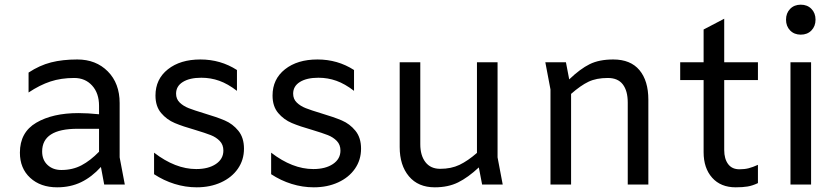

<svg xmlns="http://www.w3.org/2000/svg" viewBox="-20 -788 3580 820"><path d="M425 0 411 -75Q372 -32 326.5 -10Q281 12 224 12Q153 12 109 -28.5Q65 -69 65 -136Q65 -223 135 -264Q205 -305 315 -305Q355 -305 403 -300V-336Q403 -390 373.5 -422.5Q344 -455 297 -455Q241 -455 195.5 -440Q150 -425 102 -393V-478Q149 -509 198 -521.5Q247 -534 310 -534Q390 -534 440.5 -483Q491 -432 491 -348V-116L513 0ZM403 -140V-238H311Q160 -238 160 -141Q160 -105 183 -83.5Q206 -62 242 -62Q290 -62 328 -82Q366 -102 403 -140Z M638 -44V-136Q729 -66 818 -66Q870 -66 902 -87.5Q934 -109 934 -145Q934 -170 918.5 -186Q903 -202 880 -211Q857 -220 814 -233Q761 -248 726.5 -262.5Q692 -277 668 -305.5Q644 -334 644 -380Q644 -450 697 -492Q750 -534 836 -534Q922 -534 992 -489V-400Q953 -430 916.5 -443Q880 -456 840 -456Q790 -456 761 -438Q732 -420 732 -388Q732 -365 747.5 -350Q763 -335 786 -326Q809 -317 852 -304Q906 -288 940 -273.5Q974 -259 998 -229.5Q1022 -200 1022 -153Q1022 -105 996 -67.5Q970 -30 924 -9Q878 12 820 12Q772 12 725.5 -2.5Q679 -17 638 -44Z M1138 -44V-136Q1229 -66 1318 -66Q1370 -66 1402 -87.5Q1434 -109 1434 -145Q1434 -170 1418.5 -186Q1403 -202 1380 -211Q1357 -220 1314 -233Q1261 -248 1226.5 -262.5Q1192 -277 1168 -305.5Q1144 -334 1144 -380Q1144 -450 1197 -492Q1250 -534 1336 -534Q1422 -534 1492 -489V-400Q1453 -430 1416.5 -443Q1380 -456 1340 -456Q1290 -456 1261 -438Q1232 -420 1232 -388Q1232 -365 1247.5 -350Q1263 -335 1286 -326Q1309 -317 1352 -304Q1406 -288 1440 -273.5Q1474 -259 1498 -229.5Q1522 -200 1522 -153Q1522 -105 1496 -67.5Q1470 -30 1424 -9Q1378 12 1320 12Q1272 12 1225.5 -2.5Q1179 -17 1138 -44Z M2039 0 2025 -73Q1979 -30 1936.5 -9Q1894 12 1837 12Q1766 12 1726.5 -35Q1687 -82 1687 -160V-522H1775V-172Q1775 -124 1797 -95.5Q1819 -67 1860 -67Q1907 -67 1942.5 -84Q1978 -101 2017 -135V-522H2105V-116L2127 0Z M2749 -362V0H2661V-350Q2661 -400 2640 -427.5Q2619 -455 2576 -455Q2527 -455 2493.5 -439Q2460 -423 2419 -387V0H2331V-406L2309 -522H2397L2411 -449Q2458 -494 2498.5 -514Q2539 -534 2599 -534Q2673 -534 2711 -488.5Q2749 -443 2749 -362Z M3073 -522H3217V-446H3073V-147Q3073 -110 3089.5 -87.5Q3106 -65 3138 -65Q3160 -65 3177.5 -69.5Q3195 -74 3217 -84V-6Q3194 5 3173 8.5Q3152 12 3122 12Q3058 12 3021.5 -29Q2985 -70 2985 -138V-446H2885V-522H2985V-662L3073 -708Z M3337 -704Q3337 -732 3354.5 -750Q3372 -768 3400 -768Q3428 -768 3445.5 -750Q3463 -732 3463 -704Q3463 -676 3445.5 -658Q3428 -640 3400 -640Q3372 -640 3354.5 -658Q3337 -676 3337 -704ZM3444 -522V0H3356V-522Z"/></svg>

Font: AmikoRegular
Style: Regular
Weight: 400
Designer: Pablo Impallari, Rodrigo Fuenzalida, Andres Torresi
Foundry: Impallari Type
Version: Version 1.000; ttfautohint (v1.3)